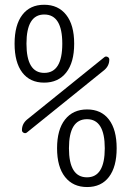

<svg xmlns="http://www.w3.org/2000/svg" viewBox="-20 -755 540 790"><path d="M429.7 -509.8Q429.7 -484.4 409.2 -466.8L90.8 -210Q85 -205.1 77.6 -208.5Q70.3 -211.9 70.3 -219.7Q70.3 -245.1 90.8 -262.7L409.2 -519.5Q415 -524.4 422.4 -521Q429.7 -517.6 429.7 -509.8ZM337.9 -25.4Q411.1 -25.4 411.1 -145Q411.1 -264.6 337.9 -264.6Q263.7 -264.6 263.7 -145Q263.7 -25.4 337.9 -25.4ZM247.6 -263.2Q280.3 -304.7 338.4 -304.7Q396.5 -304.7 428.2 -263.2Q460 -221.7 460 -145Q460 -68.4 428.2 -26.9Q396.5 14.6 338.4 14.6Q280.3 14.6 247.6 -26.9Q214.8 -68.4 214.8 -145Q214.8 -221.7 247.6 -263.2ZM162.1 -695.3Q88.9 -695.3 88.9 -575.2Q88.9 -455.1 162.1 -455.1Q236.3 -455.1 236.3 -575.2Q236.3 -695.3 162.1 -695.3ZM252.4 -456.5Q219.7 -415 161.6 -415Q103.5 -415 71.8 -456.5Q40 -498 40 -575.2Q40 -652.3 71.8 -693.8Q103.5 -735.4 161.6 -735.4Q219.7 -735.4 252.4 -693.8Q285.2 -652.3 285.2 -575.2Q285.2 -498 252.4 -456.5Z"/></svg>

Font: Rounded-L Mgen+ 1mn light
Style: Regular
Weight: 200
Designer: [Source Han Sans]
Ryoko NISHIZUKA  (kana & ideographs); Paul D. Hunt (Latin, Greek & Cyrillic); Wenlong ZHANG  (bopomofo
Version: Version 1.059.20150602